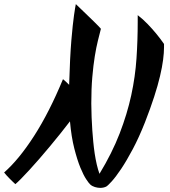

<svg xmlns="http://www.w3.org/2000/svg" viewBox="-140 -826 823 927"><path d="M651.9 -597.2Q651.9 -571.8 647.5 -537.4Q643.1 -502.9 632.6 -458.3Q622.1 -413.6 604.2 -358.4Q586.4 -303.2 560.1 -235.8Q531.2 -162.6 501.2 -106.2Q471.2 -49.8 445.1 -10.7Q418.9 28.3 399.4 49.8Q379.9 71.3 372.1 75.2Q359.4 81.1 344.2 81.1Q331.5 81.1 318.4 77.1Q305.2 73.2 295.9 64.9Q290 60.1 276.6 40Q263.2 20 248 -16.8Q232.9 -53.7 218.8 -108.9Q204.6 -164.1 197.8 -240.2Q176.8 -212.9 151.9 -181.6Q127 -150.4 101.1 -119.4Q75.2 -88.4 49.6 -58.8Q23.9 -29.3 1.5 -4.9Q-21 19.5 -38.6 37.4Q-56.2 55.2 -65.9 63Q-71.3 58.1 -78.4 51.3Q-85.4 44.4 -93 36.9Q-100.6 29.3 -107.7 21.5Q-114.7 13.7 -120.1 6.8Q-48.8 -55.7 24.4 -169.4Q97.7 -283.2 164.1 -443.8Q172.4 -437 179.7 -430.2Q187 -423.3 193.8 -416.5Q195.8 -484.9 198.5 -538.1Q201.2 -591.3 204.6 -632.1Q208 -672.9 211.2 -702.1Q214.4 -731.4 217.3 -752Q220.2 -772.5 222.4 -785.4Q224.6 -798.3 226.1 -806.2Q231 -801.8 240.7 -792.2Q250.5 -782.7 262.7 -771Q274.9 -759.3 288.3 -746.3Q301.8 -733.4 313.7 -721.7Q325.7 -710 334.7 -700.7Q343.8 -691.4 347.2 -687Q340.8 -662.6 332.8 -630.1Q324.7 -597.7 317.6 -554Q310.5 -510.3 305.7 -454.1Q300.8 -397.9 300.8 -326.2Q301.3 -259.3 305.7 -196.8Q307.6 -169.9 310.3 -141.4Q313 -112.8 317.1 -85.2Q321.3 -57.6 327.1 -32.2Q333 -6.8 340.3 13.2Q401.4 -87.4 437.7 -181.6Q474.1 -275.9 493.7 -366.2Q513.2 -456.5 519 -544.2Q524.9 -631.8 524.9 -719.2V-752.9Q550.3 -733.4 573.2 -709.5Q596.2 -685.5 613.8 -664.1Q634.3 -639.2 651.9 -613.8Z"/></svg>

Font: Yesteryear
Style: Regular
Weight: 400
Designer: Astigmatic (AOETI)
Foundry: Astigmatic (AOETI)
Version: Version 1.000